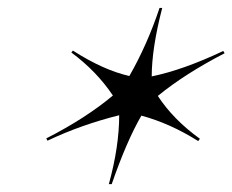

<svg xmlns="http://www.w3.org/2000/svg" viewBox="-20 -820 593 490"><path d="M98.1 -466.8Q198.7 -518.1 268.1 -576.2Q226.6 -638.2 162.1 -686L166 -690.9Q243.7 -641.1 310.1 -626Q355.5 -705.1 387.2 -799.8H394Q367.2 -696.3 367.2 -625Q447.8 -641.6 549.8 -689.9L553.2 -684.1Q452.1 -631.8 382.8 -575.2Q421.9 -515.1 490.2 -465.8L485.8 -460Q413.6 -505.4 340.8 -524.9Q303.2 -460 265.1 -350.1H257.8Q284.2 -446.3 284.2 -525.9Q186.5 -501.5 101.1 -460.9Z"/></svg>

Font: Nyght Serif Medium Italic
Style: Regular
Weight: 500
Italic angle: -16°
Designer: Maksym Kobuzan
Version: Version 0.410;Glyphs 3.1.2 (3151)